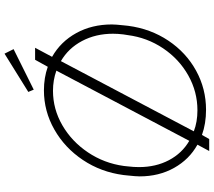

<svg xmlns="http://www.w3.org/2000/svg" viewBox="-68 -848 944 848"><g transform="rotate(-90 404.0 -424.0)"><path d="M720 -402Q720 -385 716 -349L714 -330Q701 -231 648.5 -152.5Q596 -74 516 -30Q436 14 343 14Q282 14 232 -4L214 28H161L189 -24Q124 -60 86.5 -127Q49 -194 49 -279Q49 -296 53 -332L55 -351Q68 -450 121.5 -530Q175 -610 256 -656Q337 -702 429 -702Q485 -702 533 -685L564 -741H617L577 -666Q644 -628 682 -559Q720 -490 720 -402ZM90 -282Q90 -208 120.5 -150Q151 -92 206 -60L516 -647Q474 -662 427 -662Q346 -662 274.5 -620.5Q203 -579 155 -507.5Q107 -436 95 -349L93 -330Q90 -306 90 -282ZM676 -351Q679 -375 679 -397Q679 -473 647 -533.5Q615 -594 558 -627L248 -40Q289 -24 341 -24Q423 -24 495 -64.5Q567 -105 614.5 -175.5Q662 -246 673 -332ZM422 -771 591 -876 611 -836 432 -747Z"/></g></svg>

Font: Bellota Light
Style: Italic
Weight: 300
Italic angle: -7.5°
Designer: Kemie Guaida
Foundry: Kemie Guaida
Version: Version 4.001